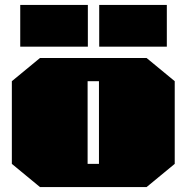

<svg xmlns="http://www.w3.org/2000/svg" viewBox="-20 -758 756 778"><path d="M62 -569V-738H336V-569ZM382 -569V-738H656V-569ZM142 0 28 -94V-429L142 -523H574L688 -429V-94L574 0ZM335 -94H381V-429H335Z"/></svg>

Font: Tomorrow Black
Style: Regular
Weight: 900
Designer: Tony de Marco, Monica Rizzolli
Foundry: Just in Type
Version: Version 2.002